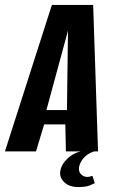

<svg xmlns="http://www.w3.org/2000/svg" viewBox="-51 -611 465 775"><path d="M-31 0 158.4 -591H325L344.7 0H215L212.7 -108.9H127.3L94.3 0ZM136.4 -166.8H219.2L223.5 -487.6ZM265.3 144Q228.7 144 208.6 124.7Q188.5 105.5 192.2 80.5Q196.5 52.1 222.3 28.2Q248 4.2 282.7 -1.4L329 0Q301 9.2 285.7 27.9Q270.4 46.5 268 64.5Q265.7 83.1 276.9 93.1Q288 103.1 300.4 103.1Q308.3 103.1 313.9 101.3Q319.5 99.5 322.2 98.9L331.6 128.5Q325.3 131.9 310 137.9Q294.7 144 265.3 144Z"/></svg>

Font: Alumni Sans Thin
Style: Italic
Weight: 100
Italic angle: -8°
Designer: Robert E. Leuschke
Foundry: Robert E. Leuschke
Version: Version 1.016